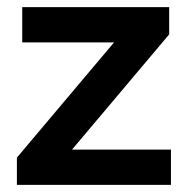

<svg xmlns="http://www.w3.org/2000/svg" viewBox="-20 -520 528 540"><path d="M27.5 0V-76.7L300.8 -400.8H42.5V-500H455.8V-423.3L182.5 -99.2H460.8V0Z"/></svg>

Font: Funnel Display Light SemiBold
Style: Regular
Weight: 600
Version: Version 1.000